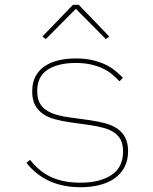

<svg xmlns="http://www.w3.org/2000/svg" viewBox="-20 -773 640 805"><path d="M318 12Q172 12 91 -90L106 -103Q146 -52 197 -29.5Q248 -7 317 -7Q398 -7 447 -39Q496 -71 496 -138Q496 -167 486.5 -186Q477 -205 458.5 -217.5Q440 -230 414 -237Q388 -244 355 -249L275 -260Q240 -265 210.5 -273Q181 -281 160 -295.5Q139 -310 127 -332.5Q115 -355 115 -390Q115 -428 129.5 -454Q144 -480 169 -496.5Q194 -513 227 -520.5Q260 -528 298 -528Q336 -528 366.5 -521Q397 -514 420.5 -503Q444 -492 462.5 -477Q481 -462 495 -447L481 -432Q467 -447 450.5 -461Q434 -475 412 -485.5Q390 -496 362 -502.5Q334 -509 297 -509Q224 -509 180 -481Q136 -453 136 -391Q136 -362 145.5 -343Q155 -324 173.5 -311.5Q192 -299 218 -291.5Q244 -284 277 -280L357 -269Q392 -264 421.5 -256Q451 -248 472 -233.5Q493 -219 505 -196Q517 -173 517 -139Q517 -100 501.5 -71.5Q486 -43 459.5 -24.5Q433 -6 396.5 3Q360 12 318 12ZM310 -753 438 -620 424 -609 298 -736 172 -609 158 -620 286 -753Z"/></svg>

Font: IBM Plex Mono Thin
Style: Regular
Weight: 100
Monospace: yes
Designer: Mike Abbink, Paul van der Laan, Pieter van Rosmalen
Foundry: Bold Monday
Version: Version 2.3